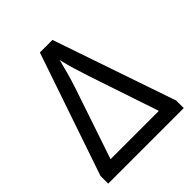

<svg xmlns="http://www.w3.org/2000/svg" viewBox="-196 -843 972 972"><g transform="rotate(-45 290.5 -357.0)"><path d="M335 -714 561 -54V0H20V-55L245 -714ZM462 -79 337 -451Q322 -496 309.5 -538Q297 -580 289 -616Q280 -580 268.5 -538.5Q257 -497 243 -455L116 -79Z"/></g></svg>

Font: Noto IKEA Simplified Chinese
Style: Regular
Weight: 400
Designer: Monotype Design Team
Foundry: Monotype Imaging Inc.
Version: Version 1.100